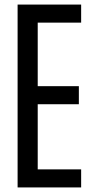

<svg xmlns="http://www.w3.org/2000/svg" viewBox="-20 -820 411 840"><path d="M57 0V-800H335V-721H145V-443H325V-364H145V-79H335V0Z"/></svg>

Font: Big Shoulders Text Medium
Style: Regular
Weight: 500
Designer: Patric King
Foundry: XO Type Co
Version: Version 1.000; ttfautohint (v1.8.2)